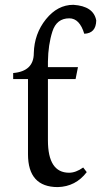

<svg xmlns="http://www.w3.org/2000/svg" viewBox="-20 -760 416 790"><path d="M217.8 9.8Q95.2 9.8 95.2 -125.5V-434.6H34.2V-459.5Q119.1 -466.8 119.1 -541.5Q121.1 -621.1 168.9 -680.7Q216.8 -740.2 281.7 -740.2Q365.2 -734.9 376 -675.8Q375 -623 326.7 -621.1Q307.6 -684.6 265.1 -684.6Q212.9 -684.6 195.6 -630.4Q178.2 -576.2 177.2 -506.8V-483.9H300.8L291 -434.6H177.2V-182.6Q177.2 -49.3 264.2 -49.3Q292 -49.3 322.3 -70.8L336.9 -51.8Q291.5 7.8 217.8 9.8Z"/></svg>

Font: Kelvinch
Style: Regular
Weight: 400
Designer: Paul James MIller
Foundry: High-Logic / Made with FontCreator
Version: Version 3.30 September 23, 2016